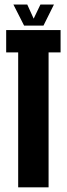

<svg xmlns="http://www.w3.org/2000/svg" viewBox="-20 -804 287 824"><path d="M58 0H188.5V-579H240V-675H6.5V-579H58ZM83.5 -694H166.5L211.5 -784.5H153.5L124.5 -724L97 -784.5H37.5Z"/></svg>

Font: Anybody UltraCondensed
Style: Bold
Weight: 700
Width: 1
Version: Version 1.113;gftools[0.9.25]